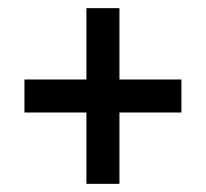

<svg xmlns="http://www.w3.org/2000/svg" viewBox="-20 -558 505 471"><path d="M192 -282H40V-363H192V-538H273V-363H425V-282H273V-107H192Z"/></svg>

Font: Noto Sans Devanagari UI Condensed Medium
Style: Regular
Weight: 500
Width: 3
Designer: Jelle Bosma - Monotype Design Team
Foundry: Monotype Imaging Inc.
Version: Version 2.003